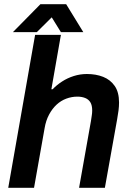

<svg xmlns="http://www.w3.org/2000/svg" viewBox="-20 -888 624 908"><path d="M19 0 146 -723H268L223 -466H229Q248 -486 273.5 -502.5Q299 -519 329 -528.5Q359 -538 391 -538Q434 -538 468 -524.5Q502 -511 522.5 -481.5Q543 -452 543 -403Q543 -385 540.5 -365.5Q538 -346 534 -324L476 0H354L410 -315Q412 -329 414 -341.5Q416 -354 416 -365Q416 -390 407.5 -404Q399 -418 383 -424.5Q367 -431 346 -431Q319 -431 293.5 -421.5Q268 -412 247.5 -393Q227 -374 212 -346Q197 -318 191 -282L141 0ZM41 -736 171 -868H293L374 -736H268L203 -841L259 -840L154 -736Z"/></svg>

Font: Archivo SemiBold SemiBold
Style: Italic
Weight: 600
Italic angle: -10°
Version: Version 2.001